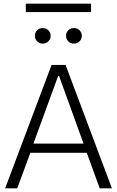

<svg xmlns="http://www.w3.org/2000/svg" viewBox="-20 -1018 632 1038"><path d="M472.2 -998V-952.6H119.6V-998ZM144 -191.9 73.2 0H7.8L258.8 -667H334.5L585 0H519L449.2 -191.9ZM294.4 -607.4 160.6 -241.7H431.6L299.3 -607.4ZM168.5 -824.7Q168.5 -841.8 180.7 -854Q192.9 -866.2 210.9 -866.2Q229.5 -866.2 241.7 -854Q253.9 -841.8 253.9 -824.7Q253.9 -807.1 241.7 -794.7Q229.5 -782.2 210.9 -782.2Q192.9 -782.2 180.7 -794.7Q168.5 -807.1 168.5 -824.7ZM336.9 -824.7Q336.9 -841.8 349.1 -854Q361.3 -866.2 379.4 -866.2Q397.9 -866.2 410.2 -854Q422.4 -841.8 422.4 -824.7Q422.4 -807.1 410.2 -794.7Q397.9 -782.2 379.4 -782.2Q361.3 -782.2 349.1 -794.7Q336.9 -807.1 336.9 -824.7Z"/></svg>

Font: Estedad-FD Light
Style: Regular
Weight: 300
Designer: Amin Abedi
Version: Version 7.3